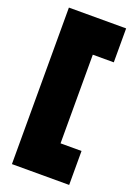

<svg xmlns="http://www.w3.org/2000/svg" viewBox="-155 -752 670 945"><g transform="rotate(20 180.0 -280.0)"><path d="M225.1 -512.2V-47.9H335V129.9H35.2V-689.9H335V-512.2Z"/></g></svg>

Font: Overused Grotesk Black
Style: Regular
Weight: 900
Version: Version 0.002